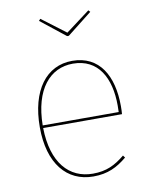

<svg xmlns="http://www.w3.org/2000/svg" viewBox="-84 -806 695 878"><g transform="rotate(-10 263.0 -367.0)"><path d="M279.1 -643.7 394.6 -734.6 387 -742.9 275.1 -659 164 -742.9 156.4 -734.6 271.1 -643.7ZM457.7 -285.9C457.7 -427 399.8 -528.3 273.8 -528.3C153.4 -528.3 75.7 -426 75.7 -254.3C75.7 -86.3 155.3 9.4 278.6 9.4C345.6 9.4 390.1 -13 435.6 -50.8L427.7 -61.4C382.7 -24.3 341.8 -3.7 278.6 -3.7C168.8 -3.7 93.2 -86.2 90.2 -248.6H456.3C457.3 -260.4 457.7 -271.4 457.7 -285.8ZM443.1 -260.8H90.2C92.1 -428 168.2 -515.1 274.7 -515.1C392 -515.1 443.7 -419.4 443.7 -290.6C443.7 -277.1 443.7 -270.8 443.1 -260.8Z"/></g></svg>

Font: Fira Sans Hair
Style: Regular
Weight: 100
Designer: bBox Type GmbH & Carrois Corporate GbR & Edenspiekermann AG
Foundry: bBox Type GmbH & Carrois Corporate GbR & Edenspiekermann AG
Version: Version 4.300;PS 004.300;hotconv 1.0.88;makeotf.lib2.5.64775